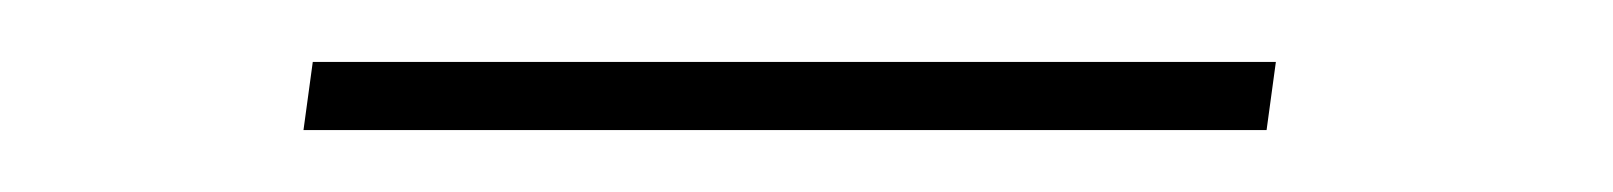

<svg xmlns="http://www.w3.org/2000/svg" viewBox="-20 -282 521 62"><path d="M389 -240H78L81 -262H392Z"/></svg>

Font: Exo 2.0 Thin
Style: Italic
Weight: 250
Italic angle: -8°
Designer: Natanael Gama
Version: Version 1.001;PS 001.001;hotconv 1.0.70;makeotf.lib2.5.58329